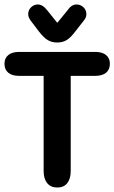

<svg xmlns="http://www.w3.org/2000/svg" viewBox="-25 -828 511 858"><path d="M170 -489V-64Q170 -29 186 -9.5Q202 10 231 10Q260 10 275.5 -9.5Q291 -29 291 -64V-489H401Q432 -489 449 -503Q466 -517 466 -543Q466 -568 449 -582Q432 -596 401 -596H60Q29 -596 12 -582Q-5 -568 -5 -543Q-5 -517 12 -503Q29 -489 60 -489ZM231 -726 186 -782Q166 -808 144 -808Q127 -808 114 -795.5Q101 -783 101 -765Q101 -751 112 -736L150 -686Q171 -659 189 -648.5Q207 -638 231 -638Q255 -638 273 -649Q291 -660 312 -688L351 -738Q356 -744 358.5 -751Q361 -758 361 -765Q361 -783 348 -795.5Q335 -808 317 -808Q294 -808 276 -781Z"/></svg>

Font: Beiruti
Style: Bold
Weight: 700
Designer: Arlette Boutros
Foundry: Boutros
Version: Version 1.41